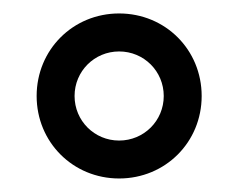

<svg xmlns="http://www.w3.org/2000/svg" viewBox="-20 -745 352 284"><path d="M222.2 -603C222.2 -566.4 192.9 -537.1 156.2 -537.1C119.6 -537.1 90.3 -566.4 90.3 -603C90.3 -639.6 119.6 -668.9 156.2 -668.9C192.9 -668.9 222.2 -639.6 222.2 -603ZM34.2 -603C34.2 -534.7 87.9 -481 156.2 -481C224.6 -481 278.3 -534.7 278.3 -603C278.3 -671.4 224.6 -725.1 156.2 -725.1C87.9 -725.1 34.2 -671.4 34.2 -603Z"/></svg>

Font: Andika
Style: Regular
Weight: 400
Designer: Victor Gaultney, Annie Olsen, Julie Remington, Don Collingsworth, Eric Hays
Foundry: SIL International
Version: Version 1.000